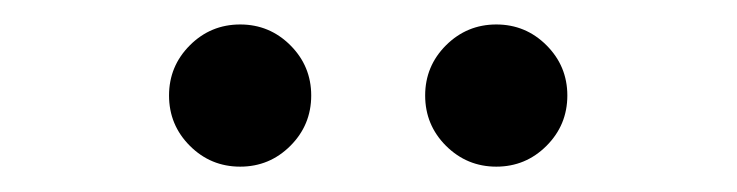

<svg xmlns="http://www.w3.org/2000/svg" viewBox="-20 -749 587 153"><path d="M171.4 -616.2Q147.9 -616.2 131.3 -632.8Q114.7 -649.4 114.7 -672.9Q114.7 -696.3 131.3 -712.9Q147.9 -729.5 171.4 -729.5Q194.8 -729.5 211.4 -712.9Q228 -696.3 228 -672.9Q228 -649.4 211.4 -632.8Q194.8 -616.2 171.4 -616.2ZM375.5 -616.2Q352.1 -616.2 335.4 -632.8Q318.8 -649.4 318.8 -672.9Q318.8 -696.3 335.4 -712.9Q352.1 -729.5 375.5 -729.5Q398.9 -729.5 415.5 -712.9Q432.1 -696.3 432.1 -672.9Q432.1 -649.4 415.5 -632.8Q398.9 -616.2 375.5 -616.2Z"/></svg>

Font: Inter Display
Style: Regular
Weight: 400
Designer: Rasmus Andersson
Foundry: rsms
Version: Version 4.001;git-9221beed3